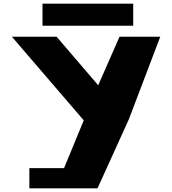

<svg xmlns="http://www.w3.org/2000/svg" viewBox="-20 -1025 937 1045"><path d="M211.3 -1005V-885H705V-1005ZM44.8 -825 435.8 -370 328.7 -110H139.8V0H283.3H510.8L681.4 -376L852.2 -825H630.6L514.4 -561L288.2 -825Z"/></svg>

Font: Hussar
Style: BdSuprExt
Weight: 700
Foundry: Cannot Into Space Fonts
Version: Version 2.00